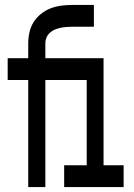

<svg xmlns="http://www.w3.org/2000/svg" viewBox="-20 -755 540 775"><path d="M94 0V-432H11V-520H94V-580Q94 -603 99 -625Q104 -647 115.5 -665.5Q127 -684 145 -698.5Q163 -713 183.5 -721Q204 -729 226 -732Q248 -735 270 -735H359V-647H270Q259 -647 247 -646Q235 -645 223.5 -642.5Q212 -640 201 -635.5Q190 -631 181 -622.5Q172 -614 167.5 -603Q163 -592 163 -580V-520H398V-88H479V0H239V-88H330V-432H163V0Z"/></svg>

Font: Iosevka SS04 Semibold
Style: Regular
Weight: 600
Monospace: yes
Designer: Belleve Invis
Foundry: Belleve Invis
Version: Version 19.0.0; ttfautohint (v1.8.4)